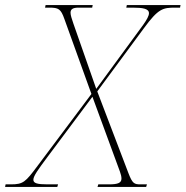

<svg xmlns="http://www.w3.org/2000/svg" viewBox="-72 -734 729 754"><path d="M-52 0H153L156 -10H114C76 -10 59 -14 59 -28C59 -43 79 -70 114 -117L291 -354L399 -60C403 -49 405 -40 405 -33C405 -16 392 -10 356 -10H314L311 0H502L505 -10H480C455 -10 448 -13 432 -55L310 -375L493 -623C550 -701 568 -704 616 -704H635L637 -714H426L424 -704H449C489 -704 513 -700 513 -682C513 -672 505 -657 490 -636L306 -385L216 -642C210 -660 205 -674 205 -684C205 -697 213 -704 236 -704H290L292 -714H107L105 -704H122C158 -704 167 -699 181 -659L287 -365L75 -82C28 -19 19 -10 -29 -10H-50Z"/></svg>

Font: Noto Serif Display Thin
Style: Italic
Weight: 100
Italic angle: -12°
Designer: Monotype Design Team
Foundry: Monotype Imaging Inc.
Version: Version 2.009